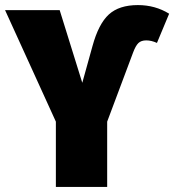

<svg xmlns="http://www.w3.org/2000/svg" viewBox="-37 -736 686 756"><path d="M183 -257 -17 -696H198L287 -410L327 -554Q351 -642 391.5 -679Q432 -716 506 -716Q574 -716 629 -682L581 -567Q559 -577 539 -577Q519 -577 508 -566.5Q497 -556 487 -529L385 -257V0H183Z"/></svg>

Font: Fira Sans Condensed Black
Style: Regular
Weight: 900
Width: 3
Designer: Carrois Corporate & Edenspiekermann AG
Foundry: Carrois Corporate GbR & Edenspiekermann AG
Version: Version 4.203